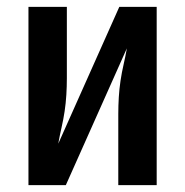

<svg xmlns="http://www.w3.org/2000/svg" viewBox="-20 -540 540 560"><path d="M63 0V-520H175V-312Q175 -288 173.5 -263.5Q172 -239 168.5 -215.5Q165 -192 159.5 -168Q154 -144 150 -121L328 -520H437V0H325V-208Q325 -232 326.5 -256.5Q328 -281 331.5 -304.5Q335 -328 340.5 -352Q346 -376 350 -399L172 0Z"/></svg>

Font: Iosevka Gothic
Style: Bold
Weight: 700
Monospace: yes
Designer: Belleve Invis
Foundry: Belleve Invis
Version: Version 15.5.1; ttfautohint (v1.8.4)